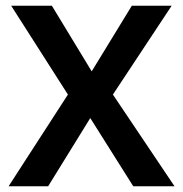

<svg xmlns="http://www.w3.org/2000/svg" viewBox="-20 -650 639 670"><path d="M161 -630 300 -401 440 -630H579L374 -320L589 0H445L295 -238L148 0H10L217 -320L19 -630Z"/></svg>

Font: Ek Mukta SemiBold
Style: Regular
Weight: 600
Designer: Girish Dalvi and Yashodeep Gholap
Foundry: Ek Type
Version: Version 2.538;PS 1.002;hotconv 16.6.51;makeotf.lib2.5.65220;